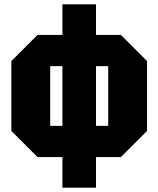

<svg xmlns="http://www.w3.org/2000/svg" viewBox="-20 -720 726 880"><path d="M32 -120V-440L152 -560H534L654 -440V-120L534 0H152ZM210 -417V-143H476V-417ZM420 140H266V-700H420Z"/></svg>

Font: Tektur Condensed ExtraBold
Style: Regular
Weight: 800
Width: 3
Designer: Adam Jagosz
Foundry: Adam Jagosz
Version: Version 1.005;gftools[0.9.30]